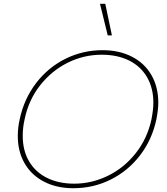

<svg xmlns="http://www.w3.org/2000/svg" viewBox="-20 -979 882 1014"><path d="M508 -959H536L571 -792H549ZM74 -261Q74 -305 84 -349Q107 -457 170.5 -540Q234 -623 325.5 -668.5Q417 -714 522 -714Q609 -714 676 -680Q743 -646 779.5 -583Q816 -520 816 -436Q816 -401 806 -349Q783 -241 719.5 -158.5Q656 -76 564.5 -30.5Q473 15 367 15Q280 15 213.5 -19Q147 -53 110.5 -115.5Q74 -178 74 -261ZM780 -349Q790 -401 790 -436Q790 -514 756.5 -571.5Q723 -629 661.5 -659.5Q600 -690 517 -690Q423 -690 338 -648Q253 -606 192 -528.5Q131 -451 110 -349Q100 -305 100 -262Q100 -184 133.5 -127Q167 -70 228.5 -39.5Q290 -9 372 -9Q464 -9 549.5 -50.5Q635 -92 696.5 -169.5Q758 -247 780 -349Z"/></svg>

Font: Prompt Thin
Style: Italic
Weight: 250
Italic angle: -12°
Designer: Katatrad Team
Foundry: CadsonDemak
Version: Version 1.001